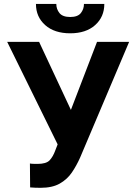

<svg xmlns="http://www.w3.org/2000/svg" viewBox="-20 -918 671 949"><path d="M286.1 -259.3 459.5 -710.9H618.2L376 -139.2Q358.4 -99.6 335.2 -65.4Q312 -31.3 275.1 -10.5Q238.3 10.3 180.7 10.3Q169.4 10.3 153.8 9.8Q138.2 9.3 128.9 8.3L127.9 -109.9Q133.8 -108.4 146.7 -108.2Q159.7 -107.9 165.5 -107.9Q208.5 -107.9 225.3 -125.7Q242.2 -143.6 253.4 -174.8ZM173.3 -710.9 334 -367.2 378.9 -198.2 268.6 -196.8 15.6 -710.9ZM395 -898.4H495.6Q495.6 -834.5 450.2 -793.9Q404.8 -753.4 327.1 -753.4Q249 -753.4 203.4 -793.9Q157.7 -834.5 157.7 -898.4H258.3Q258.3 -873 273.9 -853.5Q289.6 -834 327.1 -834Q364.3 -834 379.6 -853.5Q395 -873 395 -898.4Z"/></svg>

Font: RobotoDEMO
Style: Regular
Weight: 400
Designer: Christian Robertson
Foundry: Google
Version: Version 2.136